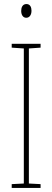

<svg xmlns="http://www.w3.org/2000/svg" viewBox="-20 -931 259 951"><path d="M111 -911C91 -911 85 -893 85 -877C85 -859 93 -843 110 -843C126 -843 136 -857 136 -878C136 -894 130 -911 111 -911ZM181 0V-19L123 -22V-691L181 -695V-714H38V-695L98 -691V-22L38 -19V0Z"/></svg>

Font: Noto Sans Arabic UI XCn Th
Style: Regular
Weight: 100
Width: 2
Designer: Monotype Design Team, Nadine Chahine and Nizar Qandah
Foundry: Monotype Imaging Inc.
Version: Version 2.010